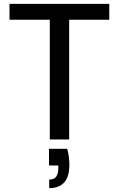

<svg xmlns="http://www.w3.org/2000/svg" viewBox="-20 -720 614 991"><path d="M237 0V-618H29V-700H544V-618H337V0ZM234 251V207Q259 207 270 192Q281 177 281 148V134H233V48H327Q333 70 335.5 91Q338 112 338 130Q338 192 311.5 221.5Q285 251 234 251Z"/></svg>

Font: DM Sans 12pt Medium
Style: Regular
Weight: 500
Version: Version 4.004;gftools[0.9.30]